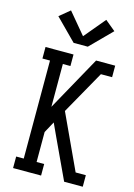

<svg xmlns="http://www.w3.org/2000/svg" viewBox="-143 -1053 786 1126"><g transform="rotate(15 250.0 -490.5)"><path d="M54 0V-70H100V-665H54V-735H224V-665H178V-405L361 -735H477V-665H409L261 -402L415 -70H477V0H364L251 -242L215 -320L178 -252V-70H224V0ZM207 -801 80 -929 143 -981 250 -853 357 -981 420 -929 293 -801Z"/></g></svg>

Font: Iosevka Gothic
Style: Regular
Weight: 400
Monospace: yes
Designer: Belleve Invis
Foundry: Belleve Invis
Version: Version 15.5.1; ttfautohint (v1.8.4)